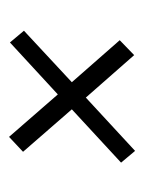

<svg xmlns="http://www.w3.org/2000/svg" viewBox="33 -486 319 425"><g transform="rotate(-90 192.5 -273.5)"><path d="M71 -134 45 -165 163 -274 69 -382 102 -413 196 -305 311 -411 337 -380 223 -274 316 -168 283 -136 189 -243Z"/></g></svg>

Font: Zilla Slab Light
Style: Italic
Weight: 300
Italic angle: -6°
Designer: Typotheque.com
Foundry: Typotheque type foundry
Version: Version 1.1; 2017; ttfautohint (v1.6)